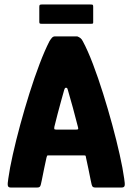

<svg xmlns="http://www.w3.org/2000/svg" viewBox="-20 -835 589 855"><path d="M27 0Q17 0 15 -8Q13 -16 17 -40Q23 -84 37 -146.5Q51 -209 70 -279Q89 -349 111 -419Q133 -489 156 -549.5Q179 -610 200 -651Q206 -661 211.5 -667Q217 -673 225 -673H324Q332 -670 338 -665.5Q344 -661 349 -651Q371 -610 394 -549.5Q417 -489 439 -419Q461 -349 480 -279Q499 -209 513 -146.5Q527 -84 533 -40Q537 -16 535 -8Q533 0 522 0H404Q395 0 391.5 -5Q388 -10 384 -32Q380 -54 373.5 -84Q367 -114 363 -133Q362 -141 360.5 -142Q359 -143 352 -143H198Q191 -143 190 -142Q189 -141 187 -133Q183 -114 176.5 -84Q170 -54 166 -32Q162 -10 158.5 -5Q155 0 146 0ZM230 -258H320Q327 -258 328 -260.5Q329 -263 327 -270Q317 -310 304.5 -355.5Q292 -401 282 -435Q280 -444 276 -444H272Q269 -444 266 -435Q260 -413 252 -385Q244 -357 236.5 -327.5Q229 -298 222 -270Q221 -263 222 -260.5Q223 -258 230 -258ZM395 -735Q395 -731 393 -730Q391 -729 382 -729H166Q158 -729 156.5 -731Q155 -733 155 -738V-804Q155 -811 157 -813Q159 -815 166 -815H383Q391 -815 393 -813.5Q395 -812 395 -805Z"/></svg>

Font: Glory ExtraBold
Style: Regular
Weight: 800
Designer: Robert Leuschke
Foundry: Robert Leuschke
Version: Version 1.011